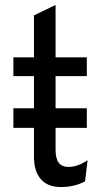

<svg xmlns="http://www.w3.org/2000/svg" viewBox="-20 -742 418 774"><path d="M225 12Q172.5 12 144.8 -19.5Q117 -51 117 -110V-435H34V-511H117V-680L204 -722V-511H330V-435H204V-139Q204 -102.5 216.8 -85.8Q229.5 -69 257 -69Q292 -69 333 -96L323 -11Q300.5 1 276.2 6.5Q252 12 225 12ZM34 -226.5V-305.5H330V-226.5Z"/></svg>

Font: Undotted
Style: Regular
Weight: 400
Designer: Delve Withrington, Dave Bailey, Thomas Jockin
Foundry: Delve Fonts LLC
Version: Version 4.000